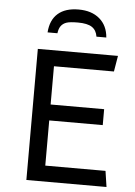

<svg xmlns="http://www.w3.org/2000/svg" viewBox="-60 -941 691 986"><g transform="rotate(5 286.0 -448.0)"><path d="M526.9 0H113.8V-675.8H526.9L513.2 -594.2H204.1V-397H480V-314.9H204.1V-82H514.6ZM459 -764.6H408.2Q403.3 -797.4 379.9 -813Q356.4 -828.6 307.1 -828.6Q265.6 -828.6 247.8 -822.3Q230 -815.9 220 -802.2Q210 -788.6 207 -764.6H156.2Q160.6 -828.6 198.7 -862.1Q236.8 -895.5 305.2 -895.5Q372.6 -895.5 413.3 -860.8Q454.1 -826.2 459 -764.6Z"/></g></svg>

Font: Cadman
Style: Regular
Weight: 400
Designer: Paul James MIller
Foundry: High-Logic / Made with FontCreator
Version: Version 2.114;March 28, 2021;FontCreator 13.0.0.2683 64-bit